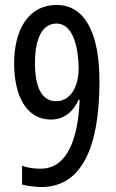

<svg xmlns="http://www.w3.org/2000/svg" viewBox="-20 -744 469 774"><path d="M381 -417C381 -614 320 -724 209 -724C92 -724 37 -621 37 -488C37 -362 84 -262 185 -262C236 -262 275 -292 297 -342H301C296 -198 257 -64 144 -64C114 -64 90 -68 69 -76V0C88 5 122 10 146 10C310 10 381 -150 381 -417ZM208 -649C281 -649 297 -534 297 -467C297 -401 268 -336 206 -336C150 -336 121 -389 121 -490C121 -597 155 -649 208 -649Z"/></svg>

Font: Noto Sans Arabic UI XCn
Style: Regular
Weight: 400
Width: 2
Designer: Monotype Design Team, Nadine Chahine and Nizar Qandah
Foundry: Monotype Imaging Inc.
Version: Version 2.010